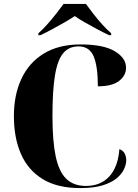

<svg xmlns="http://www.w3.org/2000/svg" viewBox="-20 -951 705 981"><path d="M390 10Q273 10 198 -36Q123 -82 87 -164.5Q51 -247 51 -358Q51 -466 89.5 -548.5Q128 -631 204 -677.5Q280 -724 392 -724Q508 -724 566 -689.5Q624 -655 624 -605Q624 -565 588.5 -537.5Q553 -510 480 -510Q480 -612 458.5 -663Q437 -714 381 -714Q331 -714 302 -678Q273 -642 260.5 -563.5Q248 -485 248 -358Q248 -231 264.5 -152.5Q281 -74 318.5 -37.5Q356 -1 419 -1Q494 -1 538.5 -49.5Q583 -98 590 -189Q609 -182 617 -166.5Q625 -151 625 -132Q625 -111 613.5 -86.5Q602 -62 576 -40Q550 -18 504.5 -4Q459 10 390 10ZM176 -781Q198 -800 221.5 -826.5Q245 -853 267 -881Q289 -909 305 -931H419Q435 -909 456.5 -881Q478 -853 502 -826.5Q526 -800 548 -781V-771H538Q512 -783 479 -800.5Q446 -818 414.5 -836Q383 -854 362 -869Q340 -854 308.5 -836Q277 -818 244.5 -800.5Q212 -783 186 -771H176Z"/></svg>

Font: Noto Serif Display SemiCondensed Black
Style: Regular
Weight: 900
Width: 4
Designer: Monotype Design Team
Foundry: Monotype Imaging Inc.
Version: Version 2.009